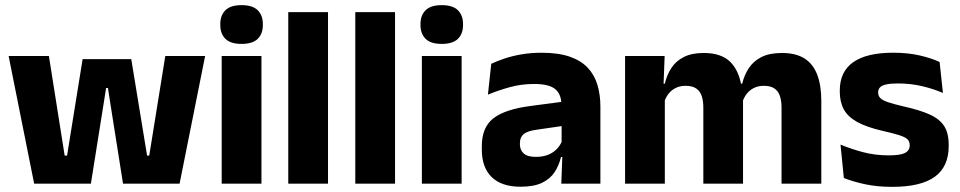

<svg xmlns="http://www.w3.org/2000/svg" viewBox="-20 -707 3694 739"><path d="M329.8 0H111.5L13.2 -491.4H168.2L228.9 -108.1H238.1L298 -479.5H485.2L546.1 -108.1H554.4L616.2 -491.4H769.5L671.2 0H453.5L404 -313.1L395.6 -368.2H388.3L379.7 -313.1Z M986.3 0H833.3V-491.4H986.3ZM909.8 -538Q867.2 -538 847.6 -557.6Q827.9 -577.3 827.9 -610.9V-614.3Q827.9 -648 847.6 -667.6Q867.2 -687.2 909.8 -687.2Q952.1 -687.2 971.9 -667.6Q991.7 -648 991.7 -614.3V-610.9Q991.7 -576.8 971.9 -557.4Q952.1 -538 909.8 -538Z M1242.5 0H1089.5V-660.3H1242.5Z M1500.5 0H1347.5V-660.3H1500.5Z M1756.8 0H1603.8V-491.4H1756.8ZM1680.3 -538Q1637.7 -538 1618.1 -557.6Q1598.4 -577.3 1598.4 -610.9V-614.3Q1598.4 -648 1618.1 -667.6Q1637.7 -687.2 1680.3 -687.2Q1722.6 -687.2 1742.4 -667.6Q1762.2 -648 1762.2 -614.3V-610.9Q1762.2 -576.8 1742.4 -557.4Q1722.6 -538 1680.3 -538Z M2290.9 0H2140.4L2145.1 -123L2141.6 -130.7V-284L2140.7 -303.9Q2140.7 -345.1 2116.5 -364.5Q2092.3 -383.8 2035.8 -383.8Q1986.3 -383.8 1941.8 -371.4Q1897.3 -359 1858 -342.8L1870.8 -461.4Q1894.3 -472.5 1923.7 -482.3Q1953.2 -492.1 1988.6 -498Q2023.9 -504 2064.4 -504Q2129 -504 2172.6 -489Q2216.1 -474 2242 -446.4Q2268 -418.8 2279.4 -380.6Q2290.9 -342.5 2290.9 -296.4ZM1984 11.7Q1910.4 11.7 1872.5 -25.4Q1834.5 -62.6 1834.5 -131V-144.3Q1834.5 -217.1 1879.1 -251.7Q1923.8 -286.3 2021.3 -299L2153.3 -316.5L2162.3 -224.6L2045.3 -207.7Q2009.8 -202.8 1995.5 -190.8Q1981.1 -178.8 1981.1 -155.4V-151.8Q1981.1 -129.5 1995.6 -116.4Q2010.1 -103.2 2042.1 -103.2Q2070 -103.2 2090.1 -111.5Q2110.3 -119.8 2123.4 -133.8Q2136.6 -147.7 2143.1 -164.4L2164.6 -102.7H2139.3Q2131.6 -70.3 2114.7 -44.5Q2097.8 -18.6 2066.4 -3.5Q2035.1 11.7 1984 11.7Z M3141.2 0H2988.1V-293Q2988.1 -318.8 2981.8 -337.6Q2975.5 -356.4 2960.7 -366.5Q2945.8 -376.7 2920 -376.7Q2897.8 -376.7 2881.3 -368.2Q2864.8 -359.8 2853.9 -345.6Q2842.9 -331.4 2837.5 -313.5L2822.8 -385H2836.7Q2844.6 -418 2862.1 -444.7Q2879.6 -471.4 2910.5 -487.3Q2941.5 -503.1 2989.9 -503.1Q3042.5 -503.1 3075.8 -482.4Q3109.1 -461.7 3125.1 -420.4Q3141.2 -379.2 3141.2 -317.6ZM2538.9 0H2385.9V-491.4H2538.2L2533.1 -359.2L2538.9 -354.2ZM2839.9 0H2687.1V-293Q2687.1 -318.8 2680.8 -337.6Q2674.4 -356.4 2659.6 -366.5Q2644.7 -376.7 2618.9 -376.7Q2596.7 -376.7 2580.2 -368.2Q2563.7 -359.8 2552.8 -345.6Q2541.9 -331.4 2536.4 -313.5L2512.8 -385H2539Q2546.6 -418.5 2563.9 -445.1Q2581.1 -471.7 2611.6 -487.4Q2642.1 -503.1 2688.6 -503.1Q2757 -503.1 2791.8 -467.8Q2826.6 -432.4 2835.3 -365.4Q2836.8 -355.6 2838.4 -341.2Q2839.9 -326.7 2839.9 -315.2Z M3413.9 12.2Q3355.3 12.2 3308.3 1.9Q3261.4 -8.5 3227.9 -21.9L3215.1 -150.4Q3253.5 -134.4 3300.2 -121.7Q3347 -109 3401.5 -109Q3445.2 -109 3463.3 -118.3Q3481.4 -127.6 3481.4 -147.1V-149Q3481.4 -162.7 3472.3 -171.3Q3463.2 -179.8 3440.2 -187Q3417.3 -194.2 3376.3 -203.5Q3314.8 -217.8 3279 -237.7Q3243.1 -257.6 3227.7 -286.2Q3212.3 -314.8 3212.3 -354.5V-358.6Q3212.3 -431.6 3264.4 -467.9Q3316.5 -504.1 3417.5 -504.1Q3474.5 -504.1 3520.1 -493.6Q3565.7 -483 3596.5 -468.4L3609.3 -349.2Q3573.7 -364.8 3529.4 -375.3Q3485.1 -385.8 3436.6 -385.8Q3407 -385.8 3390.2 -381.9Q3373.4 -377.9 3366.7 -370.3Q3360 -362.8 3360 -352.1V-350.3Q3360 -338.4 3367.9 -329.9Q3375.8 -321.4 3397.2 -313.9Q3418.6 -306.5 3458.7 -297.2Q3520.3 -283.5 3558.4 -266.3Q3596.4 -249.2 3614 -221.9Q3631.5 -194.7 3631.5 -149.3V-144.9Q3631.5 -65.4 3578 -26.6Q3524.5 12.2 3413.9 12.2Z"/></svg>

Font: Anek Malayalam Medium
Style: Regular
Weight: 500
Designer: Maithili Shingre (Malayalam) & Yesha Goshar (Latin)
Foundry: Ek Type
Version: Version 1.003